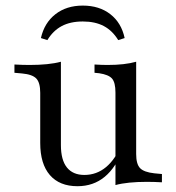

<svg xmlns="http://www.w3.org/2000/svg" viewBox="-20 -639 618 673"><path d="M193.5 -412.9V-206.5H121V-313.7Q121 -349.2 107.3 -363.7Q93.5 -378.2 57.3 -381.5L30.6 -383.9V-412.9Q46 -412.1 58.5 -411.7Q71 -411.3 83.9 -411.3Q116.9 -411.3 144.8 -414.1Q172.6 -416.9 193.5 -422.6ZM193.5 -206.5V-130.6Q193.5 -78.2 214.5 -52Q235.5 -25.8 275.8 -25.8Q318.5 -25.8 351.6 -53.2Q384.7 -80.6 407.3 -135.5L411.3 -117.7Q387.1 -52.4 347.2 -19.4Q307.3 13.7 251.6 13.7Q188.7 13.7 154.8 -25.4Q121 -64.5 121 -137.9V-206.5ZM384.7 0V-206.5H457.3V-99.2Q457.3 -63.7 471 -49.6Q484.7 -35.5 521 -31.5L547.6 -29V0Q533.1 -0.8 520.6 -1.2Q508.1 -1.6 494.4 -1.6Q461.3 -1.6 433.5 1.2Q405.6 4 384.7 9.7ZM457.3 -412.9V-206.5H384.7V-314.5Q384.7 -350 372.6 -363.7Q360.5 -377.4 327.4 -382.3L311.3 -383.9V-412.9Q325.8 -412.1 336.3 -411.7Q346.8 -411.3 357.3 -411.3Q387.1 -411.3 412.1 -414.1Q437.1 -416.9 457.3 -422.6ZM270.2 -619.4Q328.2 -619.4 366.9 -589.1Q405.6 -558.9 416.9 -505.6L394.4 -498.4Q374.2 -531.5 344 -547.6Q313.7 -563.7 270.2 -563.7Q226.6 -563.7 196.4 -547.6Q166.1 -531.5 146 -498.4L123.4 -505.6Q135.5 -558.9 174.2 -589.1Q212.9 -619.4 270.2 -619.4Z"/></svg>

Font: Playfair 5pt SemiExpanded Light Light
Style: Regular
Weight: 300
Version: Version 2.203